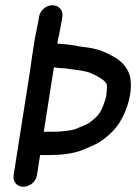

<svg xmlns="http://www.w3.org/2000/svg" viewBox="-20 -707 520 733"><path d="M232.1 -446C235 -446 237.8 -444.6 240.7 -444.2C271.7 -440.2 308.6 -436.2 326.4 -428C352.9 -415.9 382.1 -401.3 388.2 -383.2C389.4 -376.1 386.5 -339.7 383.5 -331.5C366.4 -278.6 360.4 -268.7 322.1 -238.8C312.1 -231.3 292.4 -225.3 269.3 -214.7C252.9 -208.5 214.5 -204 184.1 -204H147.1L183.1 -433C183.9 -438.5 184.8 -444.4 185.7 -450C204.6 -446.5 221.6 -446 232.1 -446ZM112.3 -555 103.9 -501.6C100.9 -478.5 97.7 -456.3 94.1 -433L32 -38C28.2 -13.7 44.8 6 69.1 6C92.1 6 116.9 -12 121 -38L133.1 -115H170.1C213 -115 258.7 -120.2 293.7 -133.9C308.2 -139.6 315.9 -142.9 336.8 -152.5C367.2 -165.8 393.7 -188.3 413.6 -209.5C453.6 -251.4 492.3 -346.3 475.8 -417.4C466.3 -453.3 436.6 -479.6 406.5 -494.6C383.5 -507 364 -516.1 333.1 -522.5C312.8 -526.7 281.2 -529 273.5 -531.7C272.4 -532.1 270.4 -532.6 268.9 -532.8C248.4 -535.4 222.7 -540 201.9 -540C200.9 -540 200.2 -540 198.9 -539.9L201 -553.3C205.1 -572.4 212.7 -608.7 216 -630L218.1 -643C222.2 -669 203.1 -687 180 -687C155.7 -687 132.9 -667.3 129.1 -643L127 -630C124 -610.8 115.6 -576.2 112.3 -555Z"/></svg>

Font: Just Breathe
Style: BdObl3
Weight: 400
Foundry: Cannot Into Space Fonts
Version: Version 0.72